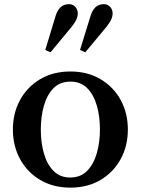

<svg xmlns="http://www.w3.org/2000/svg" viewBox="-20 -870 660 901"><path d="M310.5 10.5Q229 10.5 168.2 -25.8Q107.5 -62 74 -123.8Q40.5 -185.5 40.5 -262Q40.5 -339 74 -400.5Q107.5 -462 168.2 -498.2Q229 -534.5 310.5 -534.5Q391.5 -534.5 452.2 -498.2Q513 -462 546.5 -400.5Q580 -339 580 -262Q580 -185.5 546.5 -123.8Q513 -62 452.2 -25.8Q391.5 10.5 310.5 10.5ZM309.5 -37Q358 -37 388.8 -68.2Q419.5 -99.5 434.2 -150.8Q449 -202 449 -262.5Q449 -323 434.5 -374Q420 -425 389.5 -456Q359 -487 310.5 -487Q261.5 -487 231 -456Q200.5 -425 186 -373.8Q171.5 -322.5 171.5 -262Q171.5 -201.5 186 -150.2Q200.5 -99 231 -68Q261.5 -37 309.5 -37ZM380 -624.5 355.5 -635.5 405 -795.5Q413 -821.5 428 -836Q443 -850.5 467.5 -850.5Q485 -850.5 496.8 -838Q508.5 -825.5 508.5 -806.5Q508.5 -793 501.2 -777.2Q494 -761.5 477.5 -741.5ZM217 -624.5 192.5 -635.5 241 -795.5Q249 -821.5 264.2 -836Q279.5 -850.5 304 -850.5Q321.5 -850.5 333.2 -838Q345 -825.5 345 -806.5Q345 -793 337.8 -777.2Q330.5 -761.5 314 -741.5Z"/></svg>

Font: Libre Caslon Text Medium
Style: Regular
Weight: 500
Designer: Pablo Impallari, Rodrigo Fuenzalida, Katja Schimmel
Foundry: Pablo Impallari, Rodrigo Fuenzalida
Version: Version 2.000